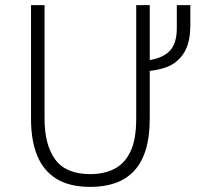

<svg xmlns="http://www.w3.org/2000/svg" viewBox="-20 -720 787 752"><path d="M334 12Q253 12 201.8 -19.2Q150.5 -50.5 126 -110Q101.5 -169.5 101.5 -253.5V-700H154.5V-255Q154.5 -152 196.5 -95Q238.5 -38 334 -38Q385.5 -38 426.2 -57.8Q467 -77.5 490.2 -124.8Q513.5 -172 513.5 -255V-700H566.5V-253.5Q566.5 -184.5 551 -134Q535.5 -83.5 505.8 -51.2Q476 -19 432.8 -3.5Q389.5 12 334 12ZM564.5 -442V-484.5Q618 -492.5 645.2 -521.2Q672.5 -550 672.5 -609.5V-700H725.5V-621.5Q725.5 -578.5 715.8 -547Q706 -515.5 686.5 -494Q663.5 -468.5 632.8 -457.2Q602 -446 564.5 -442Z"/></svg>

Font: Overpass ExtraLight
Style: Regular
Weight: 250
Designer: Delve Withrington, Dave Bailey, Thomas Jockin
Foundry: Delve Fonts LLC
Version: Version 4.000